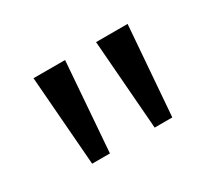

<svg xmlns="http://www.w3.org/2000/svg" viewBox="-65 -824 531 479"><g transform="rotate(-30 200.5 -585.0)"><path d="M155.8 -713.9 136.2 -456.1H85L64.9 -713.9ZM335.9 -713.9 315.9 -456.1H265.1L245.1 -713.9Z"/></g></svg>

Font: f02537652
Style: Regular
Weight: 400
Foundry: Ascender Corporation
Version: Version 1.10